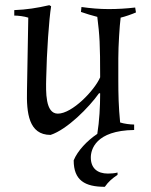

<svg xmlns="http://www.w3.org/2000/svg" viewBox="-20 -505 582 740"><path d="M170 -485C122 -474 83 -468 35 -466V-445C50 -445 74 -442 89 -437L84 -156C82 -71 90 15 175 15C239 -6 323 -91 362 -146L366 -145C366 -95 363 -38 355 11C316 37 279 76 264 113C264 190 307 215 384 215C398 195 412 183 433 169V160C422 163 407 164 396 164C355 164 330 143 330 102C330 72 348 -2 497 -4V-25C482 -25 458 -28 443 -33C437 -94 436 -143 436 -196V-280C436 -329 441 -407 445 -437C462 -441 488 -450 504 -457L501 -476C467 -472 433 -470 399 -470C364 -470 329 -473 294 -478L292 -459C309 -453 338 -444 355 -440C364 -368 366 -336 366 -207C344 -156 258 -67 203 -67C154 -67 157 -152 158 -201C160 -306 169 -431 177 -481Z"/></svg>

Font: Almendra
Style: Regular
Weight: 400
Designer: Ana Sanfelippo
Foundry: Ana Sanfelippo
Version: Version 1.003